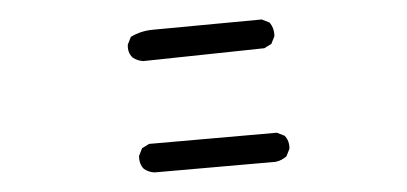

<svg xmlns="http://www.w3.org/2000/svg" viewBox="-36 -627 1072 506"><g transform="rotate(-5 500.0 -373.5)"><path d="M354.5 -184.6Q338.9 -186.5 327.1 -196.3Q315.4 -210 317.4 -231.4L327.1 -251L346.7 -260.7H684.6L704.1 -251Q715.8 -237.3 713.9 -215.8L704.1 -196.3Q690.4 -186.5 674.8 -184.6ZM350.6 -479.5Q335 -481.4 323.2 -491.2Q310.5 -504.9 313.5 -526.4L323.2 -545.9Q350.6 -559.6 383.8 -559.6Q417 -559.6 670.9 -561.5L690.4 -551.8Q702.1 -536.1 700.2 -514.6L690.4 -495.1L670.9 -485.4Z"/></g></svg>

Font: JasonHandwriting1
Style: Regular
Weight: 400
Version: Version 1.48.20